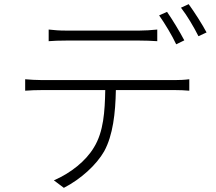

<svg xmlns="http://www.w3.org/2000/svg" viewBox="-20 -863 1040 923"><path d="M866 -669C844 -711 808 -770 783 -806L745 -789C772 -751 808 -691 827 -650ZM651 -668C676 -668 709 -667 736 -665V-721C709 -718 676 -716 651 -716H295C264 -716 241 -718 214 -721V-665C237 -667 264 -668 297 -668ZM183 -478C152 -478 127 -480 101 -482V-427C129 -429 152 -430 183 -430H486C484 -327 478 -230 432 -155C393 -89 320 -31 239 4L287 40C369 -2 444 -71 481 -136C523 -213 535 -319 537 -430H820C842 -430 870 -429 890 -427V-482C867 -479 841 -478 820 -478ZM850 -826C879 -789 912 -733 934 -689L973 -707C953 -745 914 -806 887 -843Z"/></svg>

Font: Noto Sans Japanese Light
Style: Regular
Weight: 300
Designer: Ryoko NISHIZUKA (kana & ideographs); Paul D. Hunt (Latin, Greek & Cyrillic); Wenlong ZHANG (bopomofo); Sandoll Communica
Foundry: Adobe Systems Incorporated
Version: Version 1.000;PS 1;hotconv 1.0.78;makeotf.lib2.5.61930